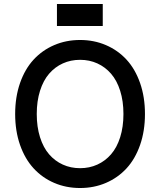

<svg xmlns="http://www.w3.org/2000/svg" viewBox="-20 -939 808 969"><path d="M267.4 -807.9V-918.7H498.6V-807.9ZM384.2 -737.2Q454.5 -737.2 514.7 -711.3Q574.9 -685.4 618.6 -638Q662.3 -590.6 687 -519.9Q711.6 -449.2 711.6 -363.6Q711.6 -278.1 687 -207.4Q662.3 -136.7 618.6 -89.3Q574.9 -41.9 514.7 -16Q454.5 9.9 384.2 9.9Q313.6 9.9 253.4 -16Q193.2 -41.9 149.5 -89.5Q105.8 -137.1 81.1 -207.6Q56.5 -278.1 56.5 -363.6Q56.5 -449.2 81.1 -519.9Q105.8 -590.6 149.5 -638Q193.2 -685.4 253.4 -711.3Q313.6 -737.2 384.2 -737.2ZM297.1 -108.3Q337 -90.2 384.2 -90.2Q431.5 -90.2 471.2 -108.3Q511 -126.4 540.5 -160.3Q570 -194.2 586.5 -246.4Q603 -298.7 603 -363.6Q603 -428.6 586.5 -480.8Q570 -533 540.5 -566.9Q511 -600.9 471.2 -619Q431.5 -637.1 384.2 -637.1Q337 -637.1 297.1 -619Q257.1 -600.9 227.8 -566.9Q198.5 -533 182 -480.8Q165.5 -428.6 165.5 -363.6Q165.5 -298.7 182 -246.4Q198.5 -194.2 227.8 -160.3Q257.1 -126.4 297.1 -108.3Z"/></svg>

Font: TID UI Medium
Style: Regular
Weight: 500
Designer: The TID Project Authors
Foundry: Bakken & Bæck
Version: Version 1.001;hotconv 1.0.109;makeotfexe 2.5.65596